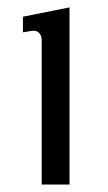

<svg xmlns="http://www.w3.org/2000/svg" viewBox="-20 -995 290 515"><path d="M41.5 -950.2 166.5 -975.1V-500H91.8V-886.2Q91.8 -898.9 85.7 -905.8Q79.6 -912.6 70.8 -912.6Q65.4 -912.6 41.5 -908.2Z"/></svg>

Font: Resagnicto
Style: Regular
Weight: 500
Version: Version 0.9991